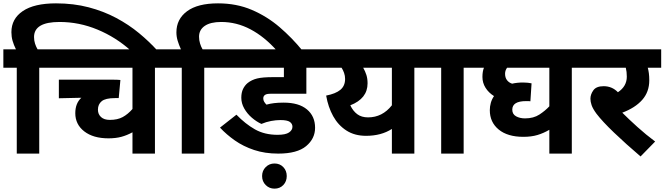

<svg xmlns="http://www.w3.org/2000/svg" viewBox="-20 -916 3963 1145"><path d="M80 -512H0V-622H75Q62 -648 55 -672.5Q48 -697 48 -724Q48 -804 116 -850Q184 -896 314 -896Q419 -896 508.5 -872.5Q598 -849 673 -809Q748 -769 809 -718.5Q870 -668 918 -615H759Q671 -694 561.5 -739.5Q452 -785 335 -785Q183 -785 183 -695Q183 -674 189 -655.5Q195 -637 204 -622H309V-512H214V0H80Z M999 -512H904V0H770V-127Q737 -109 703.5 -100Q670 -91 627 -91Q536 -91 482.5 -132.5Q429 -174 429 -241Q429 -300 465 -333L331 -330V-441H640Q659 -441 676.5 -440.5Q694 -440 698 -439L688 -331H666Q609 -331 586.5 -312.5Q564 -294 564 -262Q564 -235 582.5 -218Q601 -201 635 -201Q681 -201 712 -218Q743 -235 770 -266V-512H294V-622H999Z M1064 -512H984V-622H1059Q1047 -648 1039.5 -673Q1032 -698 1032 -723Q1032 -802 1095.5 -849Q1159 -896 1280 -896Q1391 -896 1482 -857Q1573 -818 1647.5 -754Q1722 -690 1783 -615H1630Q1557 -697 1474 -741Q1391 -785 1299 -785Q1235 -785 1201 -761.5Q1167 -738 1167 -697Q1167 -676 1173 -656.5Q1179 -637 1188 -622H1293V-512H1198V0H1064Z M1652 -200Q1626 -200 1596.5 -194.5Q1567 -189 1539 -177Q1510 -190 1482 -214Q1454 -238 1436.5 -269Q1419 -300 1419 -333Q1419 -364 1429.5 -385.5Q1440 -407 1457 -421Q1481 -440 1513.5 -448Q1546 -456 1609 -456H1673V-512H1278V-622H1910V-512H1807V-357H1599Q1583 -357 1575 -355.5Q1567 -354 1562 -351Q1550 -344 1550 -329Q1550 -318 1555.5 -309Q1561 -300 1569 -292Q1590 -298 1615 -301Q1640 -304 1672 -304Q1762 -304 1810.5 -263.5Q1859 -223 1859 -154Q1859 -89 1805.5 -44.5Q1752 0 1639 0Q1560 0 1495.5 -21.5Q1431 -43 1380.5 -78.5Q1330 -114 1292 -155L1390 -232Q1443 -177 1500.5 -144.5Q1558 -112 1635 -112Q1683 -112 1703.5 -126Q1724 -140 1724 -160Q1724 -178 1708.5 -189Q1693 -200 1652 -200ZM1543 134Q1543 102 1564.5 80.5Q1586 59 1617 59Q1649 59 1669.5 80.5Q1690 102 1690 134Q1690 166 1669.5 187.5Q1649 209 1617 209Q1586 209 1564.5 187.5Q1543 166 1543 134Z M2545 -622V-512H2451V0H2317V-147Q2253 -106 2163 -106Q2095 -106 2046 -137.5Q1997 -169 1967 -223Q1937 -277 1925 -346Q1982 -357 2010 -380.5Q2038 -404 2038 -445Q2038 -464 2032 -481Q2026 -498 2017 -512H1896V-622ZM2069 -288Q2085 -254 2110.5 -235Q2136 -216 2175 -216Q2260 -216 2317 -288V-512H2146Q2158 -491 2165 -469Q2172 -447 2172 -419Q2172 -328 2069 -288Z M2745 -512V0H2611V-512H2531V-622H2840V-512Z M3484 -512H3390V0H3256V-142Q3222 -122 3185.5 -111Q3149 -100 3101 -100Q3007 -100 2954 -143.5Q2901 -187 2901 -259Q2901 -281 2907 -302.5Q2913 -324 2926 -343Q2894 -363 2875.5 -392.5Q2857 -422 2857 -457Q2857 -490 2866 -512H2825V-622H3484ZM3035 -262Q3035 -235 3057.5 -222.5Q3080 -210 3111 -210Q3162 -210 3197 -233Q3232 -256 3256 -282V-512H3004Q2992 -496 2992 -476Q2992 -453 3003.5 -438Q3015 -423 3034 -417Q3064 -424 3100 -424Q3113 -424 3128 -422.5Q3143 -421 3150 -419L3143 -312Q3139 -313 3132 -313Q3125 -313 3117 -313Q3035 -313 3035 -262Z M3887 -72 3800 17Q3712 -58 3642 -125Q3572 -192 3537 -238Q3515 -268 3508 -289Q3501 -310 3501 -327Q3501 -353 3518.5 -377.5Q3536 -402 3580 -402Q3630 -402 3665 -366Q3718 -401 3718 -459Q3718 -488 3712 -512H3470V-622H3923V-512H3843Q3847 -498 3849.5 -479.5Q3852 -461 3852 -437Q3852 -368 3810 -320.5Q3768 -273 3691 -244Q3730 -205 3781 -159Q3832 -113 3887 -72Z"/></svg>

Font: TSCustom
Style: Regular
Weight: 400
Designer: Monotype Design Team
Foundry: Monotype Imaging Inc.
Version: Version 2.004; ttfautohint (v1.8.3) -l 8 -r 50 -G 200 -x 14 